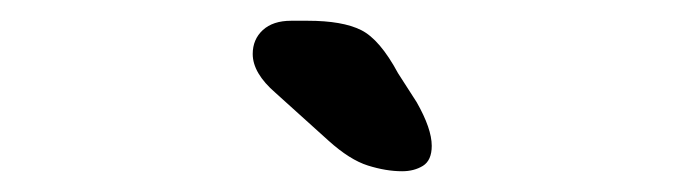

<svg xmlns="http://www.w3.org/2000/svg" viewBox="-20 -704 659 185"><path d="M367.5 -539Q352 -539 334.5 -544.5Q317 -550 296.5 -568.5L245.5 -614.5Q223.5 -633.5 223.5 -652Q223.5 -666 233.2 -675Q243 -684 260.5 -684H276.5Q310 -684 328 -675Q346 -666 363.5 -633.5L381.5 -605.5Q396 -580 396 -563.5Q396 -549.5 387.5 -544.2Q379 -539 367.5 -539Z"/></svg>

Font: Sono Monospace
Style: Bold
Weight: 700
Designer: Tyler Finck
Foundry: Tyler Finck
Version: Version 2.112